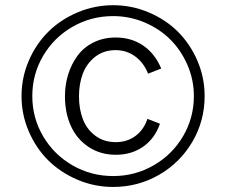

<svg xmlns="http://www.w3.org/2000/svg" viewBox="-20 -720 882 749"><path d="M421.4 9.3Q348.6 9.3 282.5 -18.8Q216.3 -46.9 168.5 -94.2Q120.6 -141.6 92.3 -207.3Q64 -272.9 64 -345.2Q64 -417.5 92.3 -483.2Q120.6 -548.8 168.5 -596.2Q216.3 -643.6 282.5 -671.6Q348.6 -699.7 421.4 -699.7Q494.1 -699.7 560.3 -671.6Q626.5 -643.6 674.1 -596.2Q721.7 -548.8 750 -483.2Q778.3 -417.5 778.3 -345.2Q778.3 -248.5 730.5 -167Q682.6 -85.4 600.6 -38.1Q518.6 9.3 421.4 9.3ZM421.4 -33.2Q506.8 -33.2 579.3 -75Q651.9 -116.7 694.1 -188.5Q736.3 -260.3 736.3 -345.2Q736.3 -408.7 711.4 -466.3Q686.5 -523.9 644.3 -565.9Q602.1 -607.9 543.7 -632.6Q485.4 -657.2 421.4 -657.2Q335.4 -657.2 262.9 -615.5Q190.4 -573.7 148.2 -502Q106 -430.2 106 -345.2Q106 -260.3 148.2 -188.5Q190.4 -116.7 262.9 -75Q335.4 -33.2 421.4 -33.2ZM233.4 -344.2Q233.4 -388.7 245.8 -429.2Q258.3 -469.7 282.2 -502.4Q306.2 -535.2 344.7 -554.4Q383.3 -573.7 431.2 -573.7Q492.2 -573.7 538.3 -542.5Q584.5 -511.2 608.9 -452.6L557.6 -432.6Q541 -475.1 507.6 -499.8Q474.1 -524.4 431.2 -524.4Q384.3 -524.4 351.1 -498.3Q317.9 -472.2 303 -432.4Q288.1 -392.6 288.1 -344.2Q288.1 -295.4 303 -255.9Q317.9 -216.3 351.3 -190.9Q384.8 -165.5 431.6 -165.5Q476.1 -165.5 508.5 -189.7Q541 -213.9 555.2 -256.3L604 -237.3Q584 -179.7 538.6 -147.9Q493.2 -116.2 432.1 -116.2Q371.1 -116.2 325.2 -147Q279.3 -177.7 256.3 -229Q233.4 -280.3 233.4 -344.2Z"/></svg>

Font: HK Grotesk Legacy
Style: Regular
Weight: 400
Designer: Alfredo Marco Pradil
Foundry: Hanken Design Co.
Version: Version 2.022;PS 002.022;hotconv 1.0.88;makeotf.lib2.5.64775